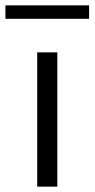

<svg xmlns="http://www.w3.org/2000/svg" viewBox="-51 -695 352 715"><path d="M-30.8 -625V-675H280.8V-625ZM87.5 0V-500H162.5V0Z"/></svg>

Font: Boon
Style: Regular
Weight: 400
Designer: Sungsit Sawaiwan
Foundry: FontUni
Version: Version 3.0